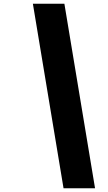

<svg xmlns="http://www.w3.org/2000/svg" viewBox="-20 -880 573 1020"><path d="M154.7 -860 317.5 120H484.9L322.1 -860Z"/></svg>

Font: Blink
Style: WideObl
Weight: 400
Designer: Mew Too
Foundry: Cannot Into Space Fonts
Version: Version 001.000